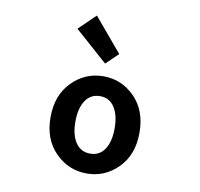

<svg xmlns="http://www.w3.org/2000/svg" viewBox="-97 -1027 1194 1144"><g transform="rotate(10 500.0 -455.0)"><path d="M230.5 -279.3Q230.5 -413.1 310.1 -493.7Q389.6 -574.2 500 -574.2Q610.4 -574.2 689.5 -494.1Q768.6 -414.1 768.6 -279.3Q768.6 -146.5 689.5 -66.4Q610.4 13.7 500 13.7Q389.6 13.7 310.1 -66.4Q230.5 -146.5 230.5 -279.3ZM618.2 -279.3Q618.2 -360.4 587.4 -407.2Q556.6 -454.1 500 -454.1Q443.4 -454.1 412.1 -407.2Q380.9 -360.4 380.9 -279.3Q380.9 -199.2 412.1 -152.8Q443.4 -106.4 500 -106.4Q556.6 -106.4 587.4 -152.8Q618.2 -199.2 618.2 -279.3ZM495.1 -650.4 296.9 -826.2 397.5 -923.8 568.4 -720.7Z"/></g></svg>

Font: Gen Shin Gothic Monospace Bold
Style: Bold
Weight: 700
Designer: [Source Han Sans]
Ryoko NISHIZUKA  (kana & ideographs); Paul D. Hunt (Latin, Greek & Cyrillic); Wenlong ZHANG  (bopomofo
Version: Version 1.002.20150607